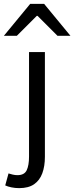

<svg xmlns="http://www.w3.org/2000/svg" viewBox="-67 -755 384 992"><path d="M32 217Q11 217 -8 213Q-27 209 -40 203L-23 141Q-14 144 -1.5 147Q11 150 23 150Q59 150 71 124.5Q83 99 83 54V-486H165V55Q165 104 151.5 140.5Q138 177 109 197Q80 217 32 217ZM-47 -570 89 -735H161L297 -570H230L127 -673H123L20 -570Z"/></svg>

Font: Source Sans 3 ExtraLight
Style: Regular
Weight: 400
Version: Version 3.052;hotconv 1.1.0;makeotfexe 2.6.0